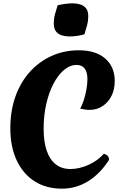

<svg xmlns="http://www.w3.org/2000/svg" viewBox="-20 -1108 734 1153"><path d="M604 -185Q621 -179 628 -170.5Q635 -162 635 -148Q580 -63 508 -19Q436 25 352 25Q257 25 187.5 -19.5Q118 -64 80 -145.5Q42 -227 42 -338Q42 -441 72 -526.5Q102 -612 157.5 -674.5Q213 -737 288.5 -771.5Q364 -806 454 -806Q555 -806 612 -756.5Q669 -707 669 -621Q669 -571 649.5 -532Q630 -493 595.5 -470.5Q561 -448 517 -448Q505 -448 491 -450Q477 -452 461 -456Q473 -475 483 -506Q493 -537 499 -571Q505 -605 505 -632Q505 -675 488.5 -696.5Q472 -718 440 -718Q400 -718 364 -687.5Q328 -657 300.5 -604Q273 -551 257.5 -482Q242 -413 242 -335Q242 -257 260.5 -203Q279 -149 315 -121Q351 -93 402 -93Q456 -93 511.5 -118Q567 -143 604 -185ZM487 -902Q467 -896 443.5 -892.5Q420 -889 397 -889Q374 -889 352 -895.5Q330 -902 316.5 -919Q303 -936 303 -968Q303 -996 310 -1022Q317 -1048 326 -1076Q346 -1081 370 -1084.5Q394 -1088 416 -1088Q440 -1088 461.5 -1081.5Q483 -1075 496.5 -1058.5Q510 -1042 510 -1010Q510 -982 503 -956Q496 -930 487 -902Z"/></svg>

Font: Merienda Black
Style: Regular
Weight: 900
Designer: Eduardo Rodriguez Tunni
Foundry: Eduardo Rodriguez Tunni
Version: Version 2.001